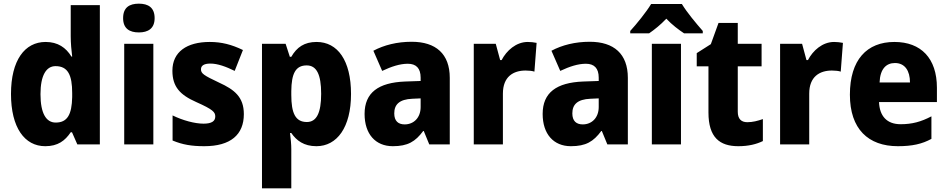

<svg xmlns="http://www.w3.org/2000/svg" viewBox="-20 -788 5172 1048"><path d="M227 10C296 10 335 -20 366 -66H373L402 0H525V-760H366V-590C366 -553 370 -510 374 -479H370C340 -528 296 -559 229 -559C115 -559 40 -459 40 -275C40 -92 114 10 227 10ZM284 -119C232 -119 201 -169 201 -274C201 -376 232 -427 283 -427C351 -427 374 -378 374 -280V-258C372 -163 348 -119 284 -119Z M738 -768C686 -768 652 -747 652 -689C652 -632 687 -611 738 -611C788 -611 824 -632 824 -689C824 -747 789 -768 738 -768ZM817 -549H658V0H817Z M1311 -165C1311 -259 1259 -299 1176 -337C1091 -377 1077 -387 1077 -410C1077 -430 1094 -441 1128 -441C1169 -441 1214 -424 1261 -401L1306 -515C1244 -545 1189 -559 1125 -559C1000 -559 921 -505 921 -402C921 -314 963 -270 1051 -231C1143 -190 1155 -176 1155 -152C1155 -127 1136 -113 1091 -113C1043 -113 977 -131 922 -158V-21C977 2 1027 10 1095 10C1239 10 1311 -53 1311 -165Z M1708 -559C1641 -559 1600 -530 1570 -478H1562L1539 -549H1410V240H1570V26C1570 -1 1567 -29 1563 -62H1570C1598 -21 1639 10 1707 10C1819 10 1896 -92 1896 -275C1896 -458 1823 -559 1708 -559ZM1654 -431C1708 -431 1733 -382 1733 -276C1733 -172 1708 -122 1655 -122C1592 -122 1570 -171 1570 -270V-291C1571 -386 1593 -431 1654 -431Z M2227 -560C2147 -560 2076 -542 2018 -511L2066 -401C2117 -425 2163 -440 2206 -440C2251 -440 2276 -416 2276 -364V-346L2190 -343C2046 -337 1970 -283 1970 -166C1970 -57 2029 10 2124 10C2206 10 2247 -15 2290 -73H2293L2323 0H2435V-363C2435 -494 2359 -560 2227 -560ZM2231 -249 2276 -251V-204C2276 -145 2238 -109 2189 -109C2154 -109 2132 -127 2132 -169C2132 -217 2159 -246 2231 -249Z M2861 -559C2797 -559 2745 -512 2718 -460H2710L2686 -549H2566V0H2725V-277C2725 -370 2782 -403 2849 -403C2867 -403 2886 -401 2897 -397L2909 -554C2895 -557 2876 -559 2861 -559Z M3199 -560C3119 -560 3048 -542 2990 -511L3038 -401C3089 -425 3135 -440 3178 -440C3223 -440 3248 -416 3248 -364V-346L3162 -343C3018 -337 2942 -283 2942 -166C2942 -57 3001 10 3096 10C3178 10 3219 -15 3262 -73H3265L3295 0H3407V-363C3407 -494 3331 -560 3199 -560ZM3203 -249 3248 -251V-204C3248 -145 3210 -109 3161 -109C3126 -109 3104 -127 3104 -169C3104 -217 3131 -246 3203 -249Z M3702 -766H3534C3509 -724 3454 -656 3420 -619V-606H3523C3552 -626 3585 -652 3617 -686C3649 -652 3684 -626 3714 -606H3816V-619C3780 -660 3729 -721 3702 -766ZM3697 0V-549H3538V0Z M4059 -121C4026 -121 4007 -139 4007 -178V-426H4137V-549H4007V-663H3902L3860 -547L3783 -498V-426H3847V-174C3847 -38 3908 10 4010 10C4066 10 4109 -1 4144 -18V-138C4115 -128 4088 -121 4059 -121Z M4533 -559C4469 -559 4417 -512 4390 -460H4382L4358 -549H4238V0H4397V-277C4397 -370 4454 -403 4521 -403C4539 -403 4558 -401 4569 -397L4581 -554C4567 -557 4548 -559 4533 -559Z M4862 -559C4712 -559 4619 -462 4619 -271C4619 -84 4719 10 4881 10C4959 10 5013 -2 5064 -30V-153C5007 -123 4958 -110 4896 -110C4821 -110 4781 -154 4778 -231H5094V-309C5094 -470 5007 -559 4862 -559ZM4865 -444C4919 -444 4947 -402 4947 -338H4781C4784 -413 4818 -444 4865 -444Z"/></svg>

Font: Noto Sans Sinhala UI SemiCondensed ExtraBold
Style: Regular
Weight: 800
Width: 4
Designer: Jelle Bosma - Monotype Design Team
Foundry: Monotype Imaging Inc.
Version: Version 2.006